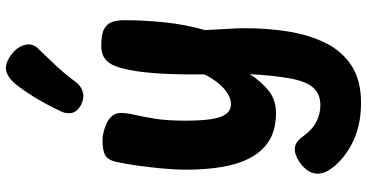

<svg xmlns="http://www.w3.org/2000/svg" viewBox="-304 -598 1192 623"><g transform="rotate(-90 291.5 -286.0)"><path d="M78 -503Q84 -531 99.5 -540Q115 -549 151 -549Q160 -549 174.5 -545.5Q189 -542 203.5 -535.5Q218 -529 227.5 -517.5Q237 -506 237 -489Q237 -470 231 -444.5Q225 -419 218.5 -380Q212 -341 212 -280Q212 -228 217 -195.5Q222 -163 234 -147.5Q246 -132 266 -132Q283 -132 301 -143.5Q319 -155 335 -175Q351 -195 362 -218V-263Q362 -310 364.5 -356Q367 -402 373 -441.5Q379 -481 389 -507Q397 -529 413 -541Q429 -553 455 -553Q492 -553 509.5 -543.5Q527 -534 532.5 -517Q538 -500 538 -477Q538 -416 531 -347.5Q524 -279 506 -217Q507 -196 508 -174Q509 -152 510.5 -130Q512 -108 512 -86Q512 -15 501.5 52Q491 119 465 173Q439 227 391.5 258.5Q344 290 270 290Q190 290 132.5 258Q75 226 49 182Q43 171 41.5 162.5Q40 154 40 149Q40 129 53.5 112.5Q67 96 85.5 85.5Q104 75 118 75Q132 75 142 82Q152 89 162 103Q183 132 208.5 145Q234 158 262 158Q298 158 318.5 135.5Q339 113 348.5 62.5Q358 12 363 -71Q339 -34 309.5 -10Q280 14 236 14Q183 14 147.5 -8Q112 -30 91 -70Q70 -110 61.5 -162.5Q53 -215 53 -275Q53 -314 57 -356.5Q61 -399 66.5 -437.5Q72 -476 78 -503ZM336 -634Q325 -619 305.5 -613Q286 -607 262 -619Q240 -632 237 -649Q234 -666 241 -681Q252 -706 268.5 -736Q285 -766 303 -793Q321 -820 334 -835Q351 -855 372.5 -861Q394 -867 423 -847Q451 -827 457.5 -802Q464 -777 447 -759Q434 -745 401 -711Q368 -677 336 -634Z"/></g></svg>

Font: Playpen Sans
Style: Bold
Weight: 700
Designer: Laura Meseguer, Veronika Burian, José Scaglione
Foundry: TypeTogether
Version: Version 1.001